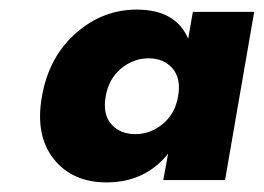

<svg xmlns="http://www.w3.org/2000/svg" viewBox="-20 -731 552 402"><path d="M266.1 -710.9Q348.1 -710.9 374 -649.9L383.8 -706.1H512.2L451.2 -354H321.8L332 -409.2Q283.7 -349.1 203.1 -349.1Q131.3 -349.1 92.3 -398.4Q53.2 -447.8 67.9 -529.8Q82.5 -611.8 138.7 -661.4Q194.8 -710.9 266.1 -710.9ZM320.8 -471.4Q346.7 -492.7 353 -529.8Q359.4 -566.9 341.1 -587.9Q322.8 -608.9 291 -608.9Q259.3 -608.9 233.4 -587.4Q207.5 -565.9 201.2 -528.8Q194.8 -491.7 213.1 -470.9Q231.4 -450.2 263.2 -450.2Q294.9 -450.2 320.8 -471.4Z"/></svg>

Font: SVN-Poppins
Style: Bold Italic
Weight: 700
Italic angle: -10°
Designer: Ninad Kale (Devanagari), Jonny Pinhorn (Latin)
Foundry: Indian Type Foundry
Version: Version 3.002 2017